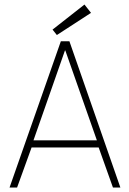

<svg xmlns="http://www.w3.org/2000/svg" viewBox="-20 -846 583 866"><path d="M254.5 -660H293L523 0H489.5L425 -181H122.5L57 0H23ZM131 -213H417L274.5 -618.5H273ZM236.5 -688 217 -712.5 361 -825.5 390.5 -788Z"/></svg>

Font: League Spartan Thin Thin
Style: Regular
Weight: 250
Version: Version 2.002